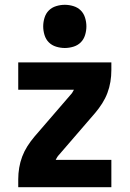

<svg xmlns="http://www.w3.org/2000/svg" viewBox="-20 -780 540 800"><path d="M56 0V-33Q56 -57 60 -81Q64 -105 72.5 -127.5Q81 -150 94 -170.5Q107 -191 123 -210L274 -385Q278 -389 281.5 -394.5Q285 -400 288 -406H56V-520H444V-488Q444 -463 440 -439Q436 -415 427.5 -392.5Q419 -370 406 -349.5Q393 -329 377 -310L226 -135Q222 -131 218.5 -125.5Q215 -120 212 -114H444V0ZM250 -580Q232 -580 214 -585.5Q196 -591 183.5 -603.5Q171 -616 165.5 -634Q160 -652 160 -670Q160 -688 165.5 -706Q171 -724 183.5 -736.5Q196 -749 214 -754.5Q232 -760 250 -760Q268 -760 286 -754.5Q304 -749 316.5 -736.5Q329 -724 334.5 -706Q340 -688 340 -670Q340 -652 334.5 -634Q329 -616 316.5 -603.5Q304 -591 286 -585.5Q268 -580 250 -580Z"/></svg>

Font: Iosevka Term Curly Heavy
Style: Regular
Weight: 900
Designer: Belleve Invis
Foundry: Belleve Invis
Version: Version 32.3.0